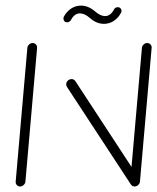

<svg xmlns="http://www.w3.org/2000/svg" viewBox="-20 -674 568 694"><path d="M52.6 0Q45.2 0 40.6 -5.4Q35.9 -10.7 36.7 -17.8L78.9 -501.1Q79.6 -508.1 85.2 -513.3Q90.7 -518.5 97.8 -518.5Q104.8 -518.5 109.8 -513.3Q114.8 -508.1 114.1 -501.1L71.9 -17.8Q71.1 -10.4 65.4 -5.2Q59.6 0 52.6 0ZM219.3 -370.4Q220 -377.8 225.7 -383Q231.5 -388.1 238.9 -388.1Q247 -388.1 252.2 -381.1L483.7 -27.4L453.7 -6.3L221.9 -360Q219.3 -363.7 219.3 -370.4ZM466.7 0Q459.3 0 454.6 -5.4Q450 -10.7 450.7 -17.8L493 -501.1Q493.7 -508.1 499.3 -513.3Q504.8 -518.5 511.9 -518.5Q518.9 -518.5 523.9 -513.3Q528.9 -508.1 528.1 -501.1L485.9 -17.8Q485.2 -10.4 479.4 -5.2Q473.7 0 466.7 0ZM405.6 -648.1Q411.5 -648.1 415.4 -644.3Q419.3 -640.4 419.3 -634.8Q419.3 -630.7 417.4 -627.8Q407.8 -609.3 391.5 -598.5Q375.2 -587.8 355.9 -587.8Q328.5 -587.8 304.1 -609.6Q285.6 -625.6 268.9 -625.6Q249.3 -625.6 237 -602.6Q234.8 -598.5 230.9 -595.9Q227 -593.3 222.6 -593.3Q216.7 -593.3 213 -597.2Q209.3 -601.1 209.3 -606.7Q209.3 -610 210.7 -613.7Q220.7 -632.2 237 -643Q253.3 -653.7 272.6 -653.7Q299.6 -653.7 324.4 -632.2Q343.3 -615.9 359.6 -615.9Q369.6 -615.9 377.8 -621.9Q385.9 -627.8 391.5 -638.9Q393.3 -643 397.2 -645.6Q401.1 -648.1 405.6 -648.1Z"/></svg>

Font: 26F Galaxy Sans Light
Style: Italic
Weight: 300
Italic angle: -5°
Designer: C₂₉H₂₅N₃O₅
Version: Version 1.200